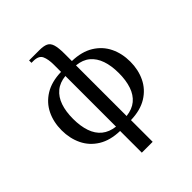

<svg xmlns="http://www.w3.org/2000/svg" viewBox="-232 -798 1126 1126"><g transform="rotate(-45 331.0 -235.0)"><path d="M286 190V10Q206 8 152.5 -25Q99 -58 72.5 -113Q46 -168 46 -235Q46 -303 72.5 -357.5Q99 -412 152.5 -445Q206 -478 286 -480V-540Q286 -585 273.5 -612.5Q261 -640 216 -640H201V-660H286Q321 -660 340.5 -651Q360 -642 368 -616Q376 -590 376 -540V-480Q456 -478 509.5 -445Q563 -412 589.5 -357.5Q616 -303 616 -235Q616 -168 589.5 -113Q563 -58 509.5 -25Q456 8 376 10V190ZM287 -25V-445Q237 -440 204.5 -413Q172 -386 156.5 -341Q141 -296 141 -235Q141 -175 156.5 -129.5Q172 -84 204.5 -57.5Q237 -31 287 -25ZM375 -25Q426 -31 458 -57.5Q490 -84 505.5 -129.5Q521 -175 521 -235Q521 -296 505.5 -341Q490 -386 458 -413Q426 -440 375 -445Z"/></g></svg>

Font: El Messiri
Style: Regular
Weight: 400
Designer: Mohamed Gaber
Foundry: Kief Type Foundry
Version: Version 2.020